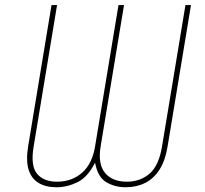

<svg xmlns="http://www.w3.org/2000/svg" viewBox="-20 -748 831 777"><path d="M93.8 -155.3 188.5 -727.5H210.9L116.2 -155.3Q103 -77.1 129.9 -44.9Q156.7 -12.7 210.4 -12.7Q270.5 -12.7 311.8 -48.6Q353 -84.5 364.7 -155.3L459.5 -727.5H481.9L387.2 -155.3Q375.5 -84.5 404.8 -48.6Q434.1 -12.7 493.7 -12.7Q547.4 -12.7 585.2 -45.2Q623 -77.6 635.7 -155.3L730.5 -727.5H752.9L658.2 -155.3Q648.9 -98.1 625.5 -61.5Q602.1 -24.9 567.1 -7.6Q532.2 9.8 488.3 9.8Q445.3 9.8 410.4 -10.5Q375.5 -30.8 364.7 -89.8Q335 -30.8 293.2 -10.5Q251.5 9.8 209 9.8Q165 9.8 136 -7.8Q106.9 -25.4 95.7 -61.8Q84.5 -98.1 93.8 -155.3Z"/></svg>

Font: Inter Thin
Style: Italic
Weight: 250
Italic angle: -9.3988°
Designer: Rasmus Andersson
Foundry: rsms
Version: Version 4.001;git-66647c0bb